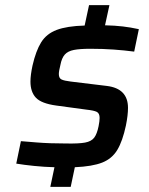

<svg xmlns="http://www.w3.org/2000/svg" viewBox="-20 -716 578 744"><path d="M175 8 191 -68Q152 -69 112.5 -73Q73 -77 43 -82L61 -169Q73 -168 122.5 -164Q172 -160 236 -160Q285 -159 309.5 -163.5Q334 -168 345 -182.5Q356 -197 362 -227Q364 -237 365 -245Q366 -253 366 -259Q366 -277 355 -282.5Q344 -288 316 -291L198 -307Q140 -315 119 -337.5Q98 -360 98 -400Q98 -425 106 -462Q119 -519 139.5 -552Q160 -585 199.5 -600Q239 -615 308 -617L325 -696H404L387 -618Q426 -617 456 -613.5Q486 -610 518 -603L500 -516Q462 -521 420 -524Q378 -527 330 -527Q290 -527 266.5 -522.5Q243 -518 231 -504.5Q219 -491 214 -464Q211 -452 209.5 -443.5Q208 -435 208 -429Q208 -413 218.5 -408Q229 -403 254 -400L394 -383Q476 -373 476 -298Q476 -270 468 -230Q455 -169 434.5 -135Q414 -101 376 -86Q338 -71 270 -68L254 8Z"/></svg>

Font: Saira Medium
Style: Italic
Weight: 500
Italic angle: -12°
Designer: Hector Gatti with collaboration of the Omnibus-Type team
Foundry: Omnibus-Type
Version: Version 1.100; ttfautohint (v1.8.3)